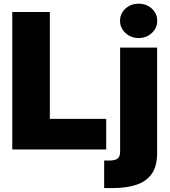

<svg xmlns="http://www.w3.org/2000/svg" viewBox="-20 -791 900 1016"><path d="M44.9 0V-727.5H243.7V-162.1H542V0ZM615.7 -539.1H811.5V18.6Q811.5 88.4 783.2 128.7Q754.9 168.9 702.6 186.5Q650.4 204.1 579.1 204.1H531.2V58.6H557.1Q590.3 58.6 603 47.4Q615.7 36.1 615.7 11.2ZM713.9 -589.8Q672.4 -589.8 643.8 -616.5Q615.2 -643.1 615.2 -680.7Q615.2 -719.2 643.8 -745.4Q672.4 -771.5 713.9 -771.5Q754.9 -771.5 783.4 -745.4Q812 -719.2 812 -680.7Q812 -642.6 783.4 -616.2Q754.9 -589.8 713.9 -589.8Z"/></svg>

Font: Inter 18pt Black
Style: Regular
Weight: 900
Designer: Rasmus Andersson
Foundry: rsms
Version: Version 4.001;git-66647c0bb